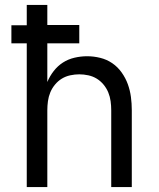

<svg xmlns="http://www.w3.org/2000/svg" viewBox="-20 -755 640 775"><path d="M88 0V-580H26V-653H88V-735H171V-654H300V-580H171V-424Q181 -448 197 -468.5Q213 -489 234 -502.5Q255 -516 280.5 -522Q306 -528 332 -528Q358 -528 384.5 -521.5Q411 -515 433 -500Q455 -485 471 -462.5Q487 -440 496 -415Q505 -390 508.5 -363.5Q512 -337 512 -310V0H429V-310Q429 -328 426.5 -346.5Q424 -365 417 -382Q410 -399 398 -413.5Q386 -428 370.5 -437.5Q355 -447 336.5 -451Q318 -455 300 -455Q282 -455 263.5 -451Q245 -447 229.5 -437.5Q214 -428 202 -413.5Q190 -399 183 -382Q176 -365 173.5 -346.5Q171 -328 171 -310V0Z"/></svg>

Font: Zed Mono Extended
Style: Regular
Weight: 400
Width: 7
Monospace: yes
Designer: Belleve Invis
Foundry: Belleve Invis
Version: Version 1.0.0; ttfautohint (v1.8.4)